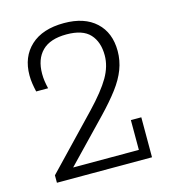

<svg xmlns="http://www.w3.org/2000/svg" viewBox="-93 -670 671 747"><g transform="rotate(-15 242.5 -296.5)"><path d="M45 0V-30L244 -238Q302 -299 327.5 -343Q353 -387 353 -431Q353 -485 324 -516.5Q295 -548 230 -548Q164 -548 131.5 -515.5Q99 -483 99 -424Q99 -409 101 -395Q103 -381 107 -364H59Q55 -381 52.5 -397.5Q50 -414 50 -431Q50 -505 97.5 -549Q145 -593 232 -593Q314 -593 360 -550.5Q406 -508 406 -434Q406 -396 392.5 -360.5Q379 -325 351.5 -288.5Q324 -252 282 -208L104 -23L84 -41H386V-161H428V0Z"/></g></svg>

Font: Rokkitt SemiBold Light
Style: Regular
Weight: 300
Version: Version 3.103